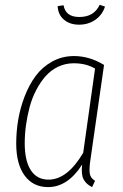

<svg xmlns="http://www.w3.org/2000/svg" viewBox="-20 -762 506 792"><path d="M306.2 -660.2Q267.6 -660.2 243.4 -681.2Q219.2 -702.1 217.8 -736.8L242.2 -740.2Q250.5 -691.9 307.1 -691.9Q368.2 -691.9 391.1 -742.2L413.1 -734.9Q402.3 -700.7 373.3 -680.4Q344.2 -660.2 306.2 -660.2ZM285.2 -530.8Q349.1 -530.8 409.2 -494.1L354 -109.9Q347.2 -66.9 350.1 -47.1Q353 -27.3 372.1 -16.1L359.9 9.8Q335.4 -2 324.7 -22.5Q314 -43 318.8 -83Q259.3 9.8 178.2 9.8Q116.7 9.8 81.8 -37.6Q46.9 -85 46.9 -169.9Q46.9 -219.2 55.2 -268.3Q63.5 -317.4 82 -365.2Q100.6 -413.1 127.7 -449.5Q154.8 -485.8 195.6 -508.3Q236.3 -530.8 285.2 -530.8ZM284.2 -501Q249.5 -501 219.5 -486.6Q189.5 -472.2 167.7 -447.3Q146 -422.4 129.2 -390.1Q112.3 -357.9 102.3 -320.6Q92.3 -283.2 87.2 -245.6Q82 -208 82 -170.9Q82 -98.6 107.2 -59.8Q132.3 -21 180.2 -21Q257.8 -21 323.2 -131.8L372.1 -479Q335.4 -501 284.2 -501Z"/></svg>

Font: Fira Sans Compressed UltraLight
Style: Italic
Weight: 200
Width: 3
Italic angle: -8°
Designer: Carrois Corporate & Edenspiekermann AG
Foundry: Carrois Corporate GbR & Edenspiekermann AG
Version: Version 4.203;PS 004.203;hotconv 1.0.88;makeotf.lib2.5.64775